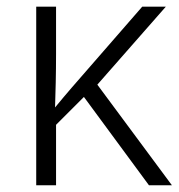

<svg xmlns="http://www.w3.org/2000/svg" viewBox="-20 -552 534 572"><path d="M403.8 -532.2 192.9 -290C175.8 -270 161.6 -253.4 144 -231.9C145.5 -277.3 147 -332.5 147 -391.1V-532.2H87.9V0H147V-180.2L230 -263.2L423.8 0H492.2L270 -299.8L474.1 -532.2Z"/></svg>

Font: Noto Reveo Sans
Style: Regular
Weight: 300
Designer: Monotype Design Team
Foundry: Monotype Imaging Inc.
Version: Version 2.007